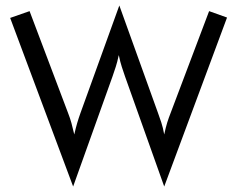

<svg xmlns="http://www.w3.org/2000/svg" viewBox="-20 -666 873 707"><path d="M816 -601.4Q816 -601.4 584.7 20.8Q584.7 20.8 440.3 -384.7Q434 -402.8 428.5 -419.8Q422.9 -436.8 417.4 -463.2Q411.8 -436.8 406.2 -419.8Q400.7 -402.8 394.4 -384.7L249.3 20.8L17.4 -600Q17.4 -600 88.9 -625L230.6 -250Q238.2 -230.6 243.1 -212.8Q247.9 -195.1 253.5 -170.8Q259 -195.1 264.2 -212.8Q269.4 -230.6 276.4 -250L419.4 -645.8L561.8 -250Q568.1 -232.6 574 -214.9Q579.9 -197.2 584.7 -170.8Q590.3 -197.2 595.8 -214.9Q601.4 -232.6 608.3 -250L750 -625Z"/></svg>

Font: co2trust
Style: Regular
Weight: 400
Designer: Kristian Moeller
Foundry: Dicotype
Version: Version 1.000